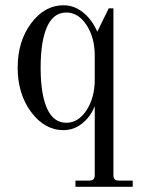

<svg xmlns="http://www.w3.org/2000/svg" viewBox="-20 -488 542 738"><path d="M234.9 -439.9Q185.5 -439.9 160.9 -385Q136.2 -330.1 136.2 -228Q136.2 -126 160.9 -71Q185.5 -16.1 234.9 -16.1Q281.2 -16.1 312.7 -64.5Q344.2 -112.8 344.2 -182.1V-273.9Q344.2 -343.3 312.7 -391.6Q281.2 -439.9 234.9 -439.9ZM224.1 -467.8Q264.6 -467.8 298.8 -440.7Q333 -413.6 354 -366.2L397.9 -456.1H416V184.1Q416 196.3 420.9 201.2Q425.8 206.1 438 206.1H490.2V230H270V206.1H321.8Q334 206.1 339.1 201.2Q344.2 196.3 344.2 184.1V-80.1Q328.6 -40 296.4 -13.9Q264.2 12.2 224.1 12.2Q151.4 12.2 99.6 -57.4Q47.9 -127 47.9 -228Q47.9 -329.1 99.6 -398.4Q151.4 -467.8 224.1 -467.8Z"/></svg>

Font: Flanker Steampunk
Style: Regular
Weight: 400
Designer: Alexey Kryukov, Leonardo Di Lena
Foundry: Alexey Kryukov, Leonardo Di Lena
Version: 1.210